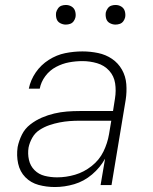

<svg xmlns="http://www.w3.org/2000/svg" viewBox="-20 -745 616 773"><path d="M201 8Q240 8 279 -3.5Q318 -15 350.5 -42.5Q383 -70 403 -106L385 0H429L486 -343Q491 -375 488.5 -406.5Q486 -438 471 -464.5Q456 -491 431 -508Q406 -525 375 -531.5Q344 -538 312 -538Q277 -538 242.5 -531Q208 -524 176.5 -504Q145 -484 124 -453.5Q103 -423 96 -388H140Q145 -415 162.5 -438.5Q180 -462 205.5 -475.5Q231 -489 258 -494Q285 -499 312 -499Q342 -499 371 -490.5Q400 -482 419.5 -460.5Q439 -439 443.5 -409.5Q448 -380 443 -349L435 -298H301Q275 -298 249.5 -296Q224 -294 198.5 -288Q173 -282 148.5 -271.5Q124 -261 102 -244Q80 -227 68 -202.5Q56 -178 51 -153Q46 -119 53 -86.5Q60 -54 82 -31.5Q104 -9 135.5 -0.5Q167 8 201 8ZM210 -31Q184 -31 160 -37Q136 -43 119 -60Q102 -77 96.5 -101.5Q91 -126 95 -151Q99 -171 110 -190.5Q121 -210 139.5 -222Q158 -234 178.5 -241Q199 -248 219.5 -252Q240 -256 260 -257.5Q280 -259 301 -259H428L419 -205Q413 -169 396.5 -135Q380 -101 349 -76.5Q318 -52 282 -41.5Q246 -31 210 -31ZM445 -646Q454 -646 462.5 -649Q471 -652 476.5 -659.5Q482 -667 484 -676Q486 -688 482.5 -700Q479 -712 468.5 -718.5Q458 -725 445 -725Q436 -725 427.5 -722Q419 -719 413.5 -711Q408 -703 406 -695Q404 -682 407.5 -670Q411 -658 422 -652Q433 -646 445 -646ZM245 -646Q254 -646 262.5 -649Q271 -652 276.5 -659.5Q282 -667 284 -676Q286 -688 282.5 -700Q279 -712 268.5 -718.5Q258 -725 245 -725Q236 -725 227.5 -722Q219 -719 213.5 -711Q208 -703 206 -695Q204 -682 207.5 -670Q211 -658 222 -652Q233 -646 245 -646Z"/></svg>

Font: Iosevka Sparkle XLtObl
Style: Regular
Weight: 200
Italic angle: -9°
Designer: Belleve Invis
Foundry: Belleve Invis
Version: Version 4.5.0; ttfautohint (v1.8.3)